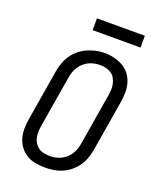

<svg xmlns="http://www.w3.org/2000/svg" viewBox="-167 -1022 933 1130"><g transform="rotate(20 300.0 -457.0)"><path d="M253 8Q222 8 192.5 2.5Q163 -3 138.5 -17.5Q114 -32 96.5 -55Q79 -78 70.5 -105.5Q62 -133 62 -163.5Q62 -194 67 -225L121 -550Q126 -577 135.5 -603Q145 -629 161.5 -652.5Q178 -676 201 -694.5Q224 -713 250 -724Q276 -735 302.5 -740.5Q329 -746 357 -746Q387 -746 416 -738.5Q445 -731 470 -717Q495 -703 512.5 -680Q530 -657 538.5 -629.5Q547 -602 547 -571.5Q547 -541 542 -510L488 -185Q483 -158 473.5 -132Q464 -106 447.5 -82.5Q431 -59 408.5 -41Q386 -23 360 -11.5Q334 0 306.5 4Q279 8 253 8ZM254 -65Q272 -65 290 -68.5Q308 -72 325 -80Q342 -88 356.5 -100.5Q371 -113 381 -129Q391 -145 397 -162Q403 -179 406 -197L460 -522Q463 -541 463.5 -559.5Q464 -578 459.5 -595.5Q455 -613 446 -628Q437 -643 422 -652.5Q407 -662 389.5 -666Q372 -670 353 -670Q335 -670 317.5 -666.5Q300 -663 283 -655Q266 -647 252 -634Q238 -621 227.5 -605.5Q217 -590 211.5 -573Q206 -556 203 -538L149 -213Q146 -194 145.5 -175.5Q145 -157 149 -140Q153 -123 162.5 -108Q172 -93 186 -83Q200 -73 218 -69.5Q236 -66 254 -66Q254 -66 254 -65.5Q254 -65 254 -65ZM241 -848V-922H541V-848Z"/></g></svg>

Font: Iosevka Etoile Oblique
Style: Regular
Weight: 400
Italic angle: -9°
Designer: Belleve Invis
Foundry: Belleve Invis
Version: Version 15.5.2; ttfautohint (v1.8.4)